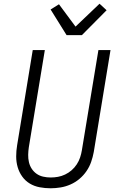

<svg xmlns="http://www.w3.org/2000/svg" viewBox="-20 -1004 640 1032"><path d="M252 8Q222 8 193 2.5Q164 -3 140 -17.5Q116 -32 99.5 -55Q83 -78 75 -105.5Q67 -133 67 -163Q67 -193 72 -223L156 -735H221L135 -213Q132 -193 131.5 -172.5Q131 -152 135.5 -132.5Q140 -113 150.5 -97Q161 -81 176.5 -70Q192 -59 212 -54.5Q232 -50 252 -50Q272 -50 291.5 -53.5Q311 -57 330 -66Q349 -75 365 -89Q381 -103 392.5 -120.5Q404 -138 410.5 -157.5Q417 -177 420 -196L509 -735H574L484 -187Q479 -160 470 -134Q461 -108 445 -84.5Q429 -61 407 -42.5Q385 -24 359 -12.5Q333 -1 305.5 3.5Q278 8 252 8ZM338 -815 252 -953 297 -981 386 -861 515 -984 553 -949 420 -815Z"/></svg>

Font: Iosevka Light Extended Oblique
Style: Regular
Weight: 300
Width: 7
Italic angle: -9°
Monospace: yes
Designer: Belleve Invis
Foundry: Belleve Invis
Version: Version 32.5.0; ttfautohint (v1.8.4)